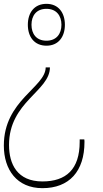

<svg xmlns="http://www.w3.org/2000/svg" viewBox="-143 -565 534 1000"><path d="M99 -545C35 -545 2 -498 2 -436C2 -374 35 -327 99 -327C162 -327 195 -374 195 -436C195 -498 162 -545 99 -545ZM99 -519C151 -519 177 -483 177 -436C177 -389 151 -353 99 -353C46 -353 21 -389 21 -436C21 -483 46 -519 99 -519ZM95 -214C94 -110 -123 -43 -123 193C-123 319 -55 415 78 415C217 415 297 328 297 174C297 171 297 166 296 161H272V174C272 317 201 380 78 380C-53 380 -96 290 -96 190C-96 -35 117 -90 117 -214Z"/></svg>

Font: Noto Serif Myanmar Condensed Thin
Style: Regular
Weight: 100
Width: 3
Designer: Ben Mitchell and the Monotype Design Team
Foundry: Monotype Imaging Inc.
Version: Version 2.106